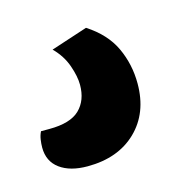

<svg xmlns="http://www.w3.org/2000/svg" viewBox="-52 -69 296 309"><g transform="rotate(-15 96.0 85.0)"><path d="M115 -23Q146 -3 159 25Q172 53 172 85Q172 134 141.5 163.5Q111 193 60 193Q31 193 14 180.5Q-3 168 -3 145Q-3 139 -2 132Q-1 125 2 119H16Q51 119 66.5 104Q82 89 82 63Q82 49 75.5 30.5Q69 12 54 -3Z"/></g></svg>

Font: Baloo 2 Medium
Style: Regular
Weight: 500
Designer: Sarang Kulkarni and Ek Type
Foundry: Ek Type
Version: Version 1.640;hotconv 1.0.111;makeotfexe 2.5.65597; ttfautoh